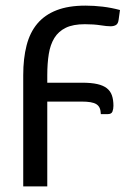

<svg xmlns="http://www.w3.org/2000/svg" viewBox="-20 -505 474 686"><path d="M403.8 -434.1Q401.9 -419.9 394 -415.5Q386.2 -411.1 375 -411.1Q361.8 -411.1 338.4 -414.8Q314.9 -418.5 283.2 -418.5Q241.2 -418.5 215.1 -405.8Q189 -393.1 174.3 -369.4Q159.7 -345.7 154.3 -312Q148.9 -278.3 148.9 -236.3V-209.5H273.4Q306.2 -209.5 327.6 -204.6Q349.1 -199.7 361.8 -189.7Q374.5 -179.7 379.9 -164.1Q385.3 -148.4 385.3 -127Q385.3 -115.7 381.8 -106.4Q378.4 -97.2 364.3 -97.2H340.3Q339.8 -110.4 336.2 -118.9Q332.5 -127.4 324.5 -132.6Q316.4 -137.7 303.2 -139.9Q290 -142.1 270.5 -142.1H148.9V161.1H63V-236.3Q63 -296.4 75 -342.8Q86.9 -389.2 113.5 -420.7Q140.1 -452.1 182.4 -468.5Q224.6 -484.9 285.2 -484.9Q315.9 -484.9 346.9 -481.2Q377.9 -477.5 408.7 -469.2Z"/></svg>

Font: Carlito
Style: Regular
Weight: 400
Designer: Lukasz Dziedzic
Foundry: tyPoland Lukasz Dziedzic
Version: Version 1.104